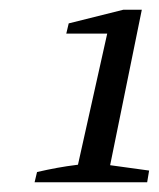

<svg xmlns="http://www.w3.org/2000/svg" viewBox="-20 -750 326 394"><path d="M51 -376 56 -397Q78 -402 97 -405.5Q116 -409 140 -412L200 -681H116L121 -702L233 -730H271L206 -411L286 -400L282 -376Z"/></svg>

Font: Piazzolla SC
Style: Italic
Weight: 400
Italic angle: -11.3°
Designer: Juan Pablo del Peral
Foundry: Huerta Tipografica
Version: Version 1.330